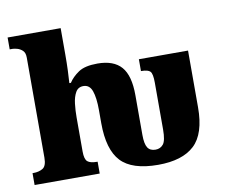

<svg xmlns="http://www.w3.org/2000/svg" viewBox="-82 -862 1144 973"><g transform="rotate(-10 489.5 -376.0)"><path d="M656 8Q522 8 465 -53Q408 -114 408 -250V-317Q408 -381 395.5 -416Q383 -451 351 -451Q324 -451 311 -428Q298 -405 294 -370.5Q290 -336 290 -301V-125Q290 -85 304.5 -73Q319 -61 352 -61H356V0H21V-61H25Q54 -61 74 -73Q94 -85 94 -128V-643Q94 -668 81.5 -679.5Q69 -691 54 -695Q39 -699 31 -699H16V-760H289V-622Q289 -581 287.5 -542.5Q286 -504 284 -478H292Q310 -506 343 -528.5Q376 -551 441 -551Q524 -551 563.5 -506Q603 -461 603 -360V-155Q603 -109 615.5 -89.5Q628 -70 656 -70Q681 -70 696 -88.5Q711 -107 711 -164V-405Q711 -451 699.5 -463Q688 -475 654 -475H652V-536H905V-244Q905 -108 843 -50Q781 8 656 8Z"/></g></svg>

Font: Noto Serif Black
Style: Regular
Weight: 900
Designer: Monotype Design Team
Foundry: Monotype Imaging Inc.
Version: Version 2.014; ttfautohint (v1.8.4.7-5d5b)